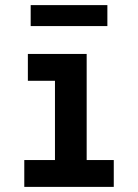

<svg xmlns="http://www.w3.org/2000/svg" viewBox="-20 -731 540 751"><path d="M75 0V-105H195V-415H89V-520H319V-105H425V0ZM100 -629V-711H400V-629Z"/></svg>

Font: Iosevka Term Curly Extrabold
Style: Regular
Weight: 800
Designer: Belleve Invis
Foundry: Belleve Invis
Version: Version 32.3.0